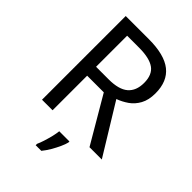

<svg xmlns="http://www.w3.org/2000/svg" viewBox="-268 -825 1158 1158"><g transform="rotate(45 311.0 -246.5)"><path d="M294 -714Q427 -714 490.5 -663.5Q554 -613 554 -511Q554 -454 533 -416Q512 -378 479.5 -355.5Q447 -333 411 -320L607 0H502L329 -295H187V0H97V-714ZM289 -636H187V-371H294Q381 -371 421 -405.5Q461 -440 461 -507Q461 -577 419 -606.5Q377 -636 289 -636ZM392 70Q388 88 375.5 115.5Q363 143 346.5 171Q330 199 312 221H264V209Q272 192 280.5 165.5Q289 139 296 110.5Q303 82 305 61H392Z"/></g></svg>

Font: Noto Sans Tifinagh Rhissa Ixa
Style: Regular
Weight: 400
Designer: JamraPatel
Foundry: JamraPatel LLC
Version: Version 2.006; ttfautohint (v1.8.4.7-5d5b)